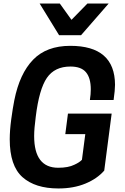

<svg xmlns="http://www.w3.org/2000/svg" viewBox="-20 -1052 704 1085"><path d="M590 -853ZM438 -853H314L204 -1032H318L384 -940L474 -1032H594ZM310 13Q179 13 107 -51Q35 -115 35 -265Q35 -315 43.5 -378Q52 -441 61 -486Q91 -636 167 -714.5Q243 -793 377 -793Q629 -793 630 -573Q630 -543 622 -487H488Q493 -520 493 -547Q493 -611 466 -643.5Q439 -676 378 -676Q289 -676 245 -612Q201 -548 182 -392Q173 -325 173 -283Q173 -104 309 -104Q366 -104 400 -121Q429 -134 443 -149L462 -294H349L364 -410H611L569 -88Q529 -42 462.5 -14.5Q396 13 310 13Z"/></svg>

Font: Tanohe Sans SemiBold
Style: Italic
Weight: 600
Designer: Village Type and Design LLC & Cristiano Sobral
Foundry: Cooper Hewitt Smithsonian Design Museum
Version: Version 1.00;September 29, 2021;FontCreator 13.0.0.2655 64-b